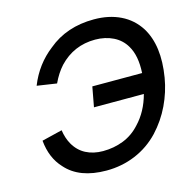

<svg xmlns="http://www.w3.org/2000/svg" viewBox="-112 -878 1001 1004"><g transform="rotate(-15 388.0 -375.5)"><path d="M761.5 -375Q749 -300.5 716 -231.2Q683 -162 630 -105Q574 -46 500.2 -15.2Q426.5 15.5 343.5 15.5Q196.5 15.5 124 -67.5Q68.5 -126.5 59.5 -222L170 -249Q176.5 -205 195 -172Q219 -129.5 259.2 -108.5Q299.5 -87.5 352 -87.5Q411 -87.5 463 -108Q515 -128.5 554 -172Q610.5 -231.5 634.5 -321H364.5L384.5 -429H654Q659.5 -522.5 626 -578Q614.5 -598 597.5 -613.8Q580.5 -629.5 559.2 -640Q538 -650.5 513.2 -656Q488.5 -661.5 461.5 -661.5Q345.5 -661.5 266.5 -578Q233.5 -541.5 210.5 -491.5L104 -507.5Q125.5 -561.5 157.8 -604.5Q190 -647.5 233.5 -681Q334.5 -765.5 482.5 -765.5Q564 -765.5 626.2 -735.2Q688.5 -705 726 -646Q789.5 -543 761.5 -375Z"/></g></svg>

Font: Russisch Sans SemiBold
Style: Italic
Weight: 600
Width: 4
Italic angle: -10°
Designer: Michael Sharanda (font) & Cristiano Sobral (main changes)
Foundry: Michael Sharanda
Version: Version 2.00;September 8, 2020;FontCreator 13.0.0.2681 64-bi